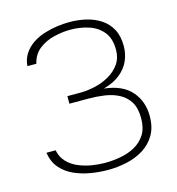

<svg xmlns="http://www.w3.org/2000/svg" viewBox="-107 -808 837 908"><g transform="rotate(-15 311.0 -353.5)"><path d="M311 8Q271 8 228 1Q185 -6 147 -23Q109 -40 83 -70Q57 -100 50 -146H95Q102 -111 124 -88Q146 -65 177 -52Q208 -39 241.5 -33.5Q275 -28 305 -28Q344 -28 382.5 -35Q421 -42 453.5 -60Q486 -78 505.5 -109Q525 -140 525 -188Q525 -238 506.5 -268Q488 -298 456.5 -314.5Q425 -331 386.5 -336.5Q348 -342 309 -342H215V-379H279Q313 -379 350.5 -387.5Q388 -396 420.5 -414.5Q453 -433 473.5 -462Q494 -491 494 -532Q494 -587 468 -619Q442 -651 400 -665Q358 -679 310 -679Q271 -679 229 -669Q187 -659 155 -634Q123 -609 113 -565H69Q72 -600 89 -625.5Q106 -651 132 -668.5Q158 -686 189.5 -696Q221 -706 253 -710.5Q285 -715 314 -715Q356 -715 395 -706Q434 -697 465.5 -676.5Q497 -656 515.5 -622.5Q534 -589 534 -539Q534 -502 519.5 -468.5Q505 -435 473.5 -409Q442 -383 391 -369Q481 -359 524 -309Q567 -259 567 -188Q567 -133 545 -95.5Q523 -58 486 -35Q449 -12 403.5 -2Q358 8 311 8Z"/></g></svg>

Font: Onest Thin
Style: Regular
Weight: 250
Designer: Dmitri Voloshin, Andrey Kudryavtsev
Foundry: Dmitri Voloshin, Andrey Kudryavtsev
Version: Version 1.000;gftools[0.9.33]